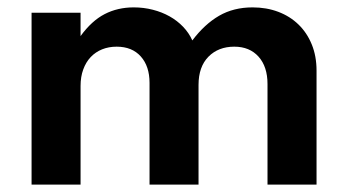

<svg xmlns="http://www.w3.org/2000/svg" viewBox="-20 -500 933 520"><path d="M198.2 -465.5V-402.3Q228.2 -443.6 263.4 -461.8Q298.6 -480 342.3 -480Q369.1 -480 393.9 -473.6Q418.6 -467.3 439.3 -455.7Q460 -444.1 475.9 -427.5Q491.8 -410.9 500.9 -390.5Q534.1 -434.5 573.4 -457.3Q612.7 -480 664.1 -480Q701.8 -480 733.6 -468Q765.5 -455.9 788.4 -433.6Q811.4 -411.4 824.3 -379.8Q837.3 -348.2 837.3 -308.6V0H704.5V-272.3Q704.5 -319.5 680.2 -346.6Q655.9 -373.6 614.5 -373.6Q571.4 -373.6 544.5 -346.4Q517.7 -319.1 517.7 -270V0H385V-275.5Q385 -320.5 361.4 -347Q337.7 -373.6 295.9 -373.6Q274.5 -373.6 256.6 -366.4Q238.6 -359.1 225.7 -345.5Q212.7 -331.8 205.5 -312Q198.2 -292.3 198.2 -267.3V0H65.5V-465.5Z"/></svg>

Font: Spartan
Style: Bold
Weight: 700
Designer: Matt Bailey, Mirko Velimirovic
Foundry: Matt Bailey
Version: Version 1.005